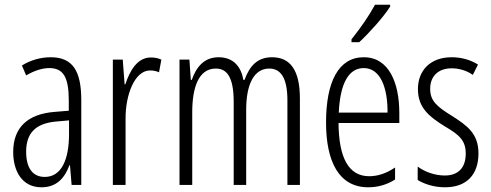

<svg xmlns="http://www.w3.org/2000/svg" viewBox="-20 -785 2084 815"><path d="M195 -542C153 -542 110 -530 73 -507L91 -465C129 -487 162 -496 189 -496C248 -496 272 -459 272 -358V-315L211 -310C99 -301 36 -245 36 -140C36 -61 72 10 156 10C222 10 255 -31 275 -84H277L284 0H325V-360C325 -485 288 -542 195 -542ZM217 -269 273 -274V-216C273 -106 240 -34 170 -34C120 -34 91 -70 91 -141C91 -220 131 -261 217 -269Z M620 -541C563 -541 531 -485 512 -427H509L501 -532H459V0H513V-279C512 -383 552 -486 617 -486C631 -486 645 -483 655 -478L665 -532C650 -539 634 -541 620 -541Z M1135 -542C1073 -542 1040 -506 1018 -446H1013C1004 -499 973 -542 908 -542C844 -542 812 -497 794 -446H790L784 -532H742V0H796V-309C796 -409 821 -494 896 -494C942 -494 972 -460 972 -352V0H1025V-319C1025 -429 1059 -494 1123 -494C1170 -494 1200 -457 1200 -359V0H1253V-367C1253 -487 1212 -542 1135 -542Z M1636 -757V-765H1572C1545 -716 1514 -671 1472 -618V-606H1505C1545 -643 1607 -711 1636 -757ZM1524 -542C1417 -542 1364 -438 1364 -265C1364 -102 1417 10 1543 10C1586 10 1624 -2 1657 -23V-74C1620 -49 1584 -37 1547 -37C1460 -37 1418 -115 1417 -263H1675V-305C1675 -432 1632 -542 1524 -542ZM1524 -496C1596 -496 1626 -410 1625 -307H1418C1424 -435 1462 -496 1524 -496Z M2011 -134C2011 -218 1963 -252 1897 -294C1834 -333 1806 -357 1806 -408C1806 -463 1842 -495 1897 -495C1930 -495 1962 -485 1987 -467L2009 -511C1977 -531 1939 -542 1897 -542C1806 -542 1754 -485 1754 -407C1754 -327 1802 -290 1869 -248C1929 -213 1957 -189 1957 -133C1957 -74 1926 -40 1868 -40C1825 -40 1782 -56 1753 -78V-21C1779 -5 1820 10 1869 10C1961 10 2011 -44 2011 -134Z"/></svg>

Font: Noto Sans Myanmar UI ExtraCondensed Light
Style: Regular
Weight: 300
Width: 2
Designer: Monotype Design Team
Foundry: Monotype Imaging Inc.
Version: Version 2.103